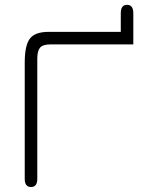

<svg xmlns="http://www.w3.org/2000/svg" viewBox="-20 -750 587 777"><path d="M519.5 -570.3H184.6Q153.3 -570.3 142.1 -557.1Q130.9 -543.9 130.9 -512.7V-26.4Q130.9 6.8 105.5 6.8Q80.1 6.8 80.1 -26.4V-497.1Q80.1 -565.4 100.6 -593.3Q121.1 -621.1 177.7 -621.1H468.8V-696.3Q468.8 -730.5 494.1 -730.5Q519.5 -730.5 519.5 -696.3Z"/></svg>

Font: Jura
Style: Book
Weight: 400
Version: Version 2.5